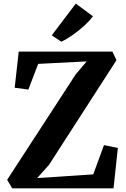

<svg xmlns="http://www.w3.org/2000/svg" viewBox="-20 -1026 689 1046"><path d="M391.5 -619.5 452 -691.5 188 -678 134.5 -538 60 -548 82 -745H592.5L614.5 -698L247 -128L182.5 -56L488 -76L546.5 -235.5L622 -220L598.5 0H46.5L19 -46.5ZM314.5 -799H314L262 -833.5L393 -1006.5L486 -937.5Q470.5 -915 441.5 -888.2Q412.5 -861.5 378.5 -837.2Q344.5 -813 314.5 -799Z"/></svg>

Font: Merriweather Text Regular
Style: Bold
Weight: 700
Designer: Eben Sorkin
Foundry: Eben Sorkin
Version: Version 2.100; ttfautohint (v1.7.19-72a1) -l 8 -r 50 -G 200 